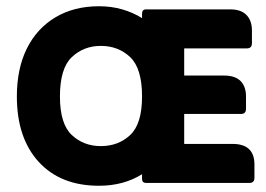

<svg xmlns="http://www.w3.org/2000/svg" viewBox="-20 -586 853 615"><path d="M570 -125H725Q795 -125 795 -59V-17Q795 0 779 0H448Q435 0 435 -13V-28Q376 9 297 9Q174 9 104 -67.5Q34 -144 34 -277Q34 -366 66 -430.5Q98 -495 157.5 -530.5Q217 -566 297 -566Q337 -566 371.5 -556Q406 -546 435 -528V-542Q435 -556 448 -556H717Q752 -556 769.5 -538Q787 -520 787 -488V-448Q787 -431 771 -431H570V-344H698Q733 -344 750.5 -326.5Q768 -309 768 -277V-238Q768 -221 752 -221H570ZM303 -118Q359 -118 397 -153.5Q435 -189 435 -277Q435 -367 397 -403Q359 -439 303 -439Q248 -439 210 -403Q172 -367 172 -277Q172 -189 210 -153.5Q248 -118 303 -118Z"/></svg>

Font: Zain Black
Style: Regular
Weight: 900
Designer: Zain,Boutros
Foundry: Mobile Telecommunications Company (Zain), 2024
Version: Version 1.50; ttfautohint (v1.8.4)